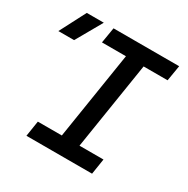

<svg xmlns="http://www.w3.org/2000/svg" viewBox="-242 -878 1007 1026"><g transform="rotate(30 261.0 -365.0)"><path d="M-78 -570 5 -730H110L19 -570ZM54 0 69 -96H217L302 -634H154L170 -730H575L559 -634H411L326 -96H474L459 0Z"/></g></svg>

Font: JetBrains Mono NL SemiBold
Style: Italic
Weight: 600
Italic angle: -9°
Monospace: yes
Designer: Philipp Nurullin, Konstantin Bulenkov
Foundry: JetBrains
Version: Version 2.305; ttfautohint (v1.8.4.7-5d5b)